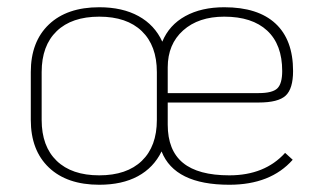

<svg xmlns="http://www.w3.org/2000/svg" viewBox="-20 -500 879 530"><path d="M65 -169V-301Q65 -385 115 -432.5Q165 -480 254 -480Q318 -480 362.5 -455.5Q407 -431 428 -385Q447 -431 491.5 -455.5Q536 -480 599 -480Q692 -480 740.5 -435Q789 -390 789 -304Q789 -255 768.5 -236Q748 -217 694 -217H443V-156Q443 -85 485 -50.5Q527 -16 613 -16Q711 -16 767 -78L788 -59Q727 10 613 10Q462 10 426 -82Q404 -37 360.5 -13.5Q317 10 254 10Q165 10 115 -37.5Q65 -85 65 -169ZM413 -169V-301Q413 -374 371.5 -414Q330 -454 254 -454Q178 -454 136.5 -414Q95 -374 95 -301V-169Q95 -96 136.5 -56Q178 -16 254 -16Q330 -16 371.5 -56Q413 -96 413 -169ZM694 -243Q732 -243 745.5 -256Q759 -269 759 -304Q759 -377 717.5 -415.5Q676 -454 599 -454Q528 -454 485.5 -416Q443 -378 443 -314V-243Z"/></svg>

Font: KoHo ExtraLight
Style: Regular
Weight: 275
Version: Version 1.000; ttfautohint (v1.6)